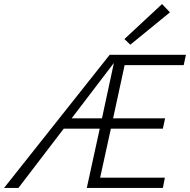

<svg xmlns="http://www.w3.org/2000/svg" viewBox="-54 -929 939 949"><path d="M590 -708 561 -736 747 -909 786 -868ZM562 -607 505 -344H762L751 -293H494L441 -51H761L751 0H375L439 -293H261L37 0H-34L488 -658H865L854 -607ZM450 -344 509 -618 300 -344Z"/></svg>

Font: Ysabeau Infant Semilight
Style: Italic
Weight: 300
Italic angle: -12°
Designer: Christian Thalmann (Catharsis Fonts)
Version: Version 0.003